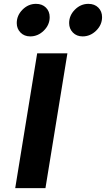

<svg xmlns="http://www.w3.org/2000/svg" viewBox="-20 -977 550 997"><path d="M173 -700H330L216 0H59ZM339 -857Q339 -897 369 -927Q399 -957 439 -957Q471 -957 490.5 -937.5Q510 -918 510 -888Q510 -848 479.5 -818Q449 -788 409 -788Q378 -788 358.5 -808Q339 -828 339 -857ZM67 -857Q67 -897 97 -927Q127 -957 167 -957Q199 -957 218.5 -937.5Q238 -918 238 -888Q238 -848 207.5 -818Q177 -788 137 -788Q106 -788 86.5 -808Q67 -828 67 -857Z"/></svg>

Font: Be Vietnam ExtraBold
Style: Italic
Weight: 800
Italic angle: -9.778°
Designer: Gabriel Lam
Foundry: TypeRant
Version: Version 3.000